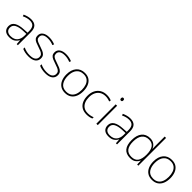

<svg xmlns="http://www.w3.org/2000/svg" viewBox="345 -2234 3719 3719"><g transform="rotate(45 2204.5 -375.0)"><path d="M269 -539Q354 -539 396.5 -494.5Q439 -450 439 -353V0H408L401 -98H399Q375 -52 331.5 -21Q288 10 209 10Q131 10 89.5 -28Q48 -66 48 -133Q48 -212 113.5 -252.5Q179 -293 300 -299L400 -305V-345Q400 -431 367 -467.5Q334 -504 268 -504Q191 -504 111 -464L99 -498Q137 -516 180 -527.5Q223 -539 269 -539ZM304 -268Q202 -263 145 -231Q88 -199 88 -133Q88 -81 121 -52.5Q154 -24 213 -24Q307 -24 353 -77.5Q399 -131 400 -219V-272Z M937 -137Q937 -68 885.5 -29Q834 10 735 10Q680 10 636 0Q592 -10 563 -24V-64Q601 -45 645 -34.5Q689 -24 736 -24Q822 -24 860 -54Q898 -84 898 -135Q898 -170 878.5 -192Q859 -214 824 -229Q789 -244 744 -258Q696 -274 658 -289.5Q620 -305 598 -331.5Q576 -358 576 -406Q576 -469 626.5 -504.5Q677 -540 762 -540Q809 -540 850 -531Q891 -522 924 -508L909 -474Q880 -488 840 -496.5Q800 -505 761 -505Q692 -505 653.5 -480.5Q615 -456 615 -407Q615 -370 634 -350Q653 -330 686 -317.5Q719 -305 762 -290Q808 -275 847.5 -258.5Q887 -242 912 -214Q937 -186 937 -137Z M1399 -137Q1399 -68 1347.5 -29Q1296 10 1197 10Q1142 10 1098 0Q1054 -10 1025 -24V-64Q1063 -45 1107 -34.5Q1151 -24 1198 -24Q1284 -24 1322 -54Q1360 -84 1360 -135Q1360 -170 1340.5 -192Q1321 -214 1286 -229Q1251 -244 1206 -258Q1158 -274 1120 -289.5Q1082 -305 1060 -331.5Q1038 -358 1038 -406Q1038 -469 1088.5 -504.5Q1139 -540 1224 -540Q1271 -540 1312 -531Q1353 -522 1386 -508L1371 -474Q1342 -488 1302 -496.5Q1262 -505 1223 -505Q1154 -505 1115.5 -480.5Q1077 -456 1077 -407Q1077 -370 1096 -350Q1115 -330 1148 -317.5Q1181 -305 1224 -290Q1270 -275 1309.5 -258.5Q1349 -242 1374 -214Q1399 -186 1399 -137Z M1967 -265Q1967 -185 1941.5 -123Q1916 -61 1864 -25.5Q1812 10 1734 10Q1659 10 1607.5 -25Q1556 -60 1529.5 -122Q1503 -184 1503 -265Q1503 -392 1565.5 -466Q1628 -540 1739 -540Q1818 -540 1868 -504Q1918 -468 1942.5 -406Q1967 -344 1967 -265ZM1543 -265Q1543 -158 1590 -91.5Q1637 -25 1734 -25Q1801 -25 1844 -55.5Q1887 -86 1907 -140Q1927 -194 1927 -265Q1927 -333 1908 -387Q1889 -441 1847.5 -473Q1806 -505 1739 -505Q1644 -505 1593.5 -441.5Q1543 -378 1543 -265Z M2328 10Q2246 10 2192 -24Q2138 -58 2111 -119.5Q2084 -181 2084 -262Q2084 -346 2115.5 -408.5Q2147 -471 2205 -505.5Q2263 -540 2342 -540Q2379 -540 2410.5 -533.5Q2442 -527 2469 -515L2460 -480Q2431 -492 2400.5 -498Q2370 -504 2342 -504Q2274 -504 2225 -474Q2176 -444 2150 -389.5Q2124 -335 2124 -262Q2124 -195 2145.5 -141.5Q2167 -88 2212 -56.5Q2257 -25 2327 -25Q2365 -25 2400 -32.5Q2435 -40 2464 -52V-17Q2439 -5 2404.5 2.5Q2370 10 2328 10Z M2608 -724Q2627 -724 2633.5 -714Q2640 -704 2640 -688Q2640 -672 2633.5 -662Q2627 -652 2608 -652Q2592 -652 2585 -662Q2578 -672 2578 -688Q2578 -704 2585 -714Q2592 -724 2608 -724ZM2628 -530V0H2589V-530Z M2986 -539Q3071 -539 3113.5 -494.5Q3156 -450 3156 -353V0H3125L3118 -98H3116Q3092 -52 3048.5 -21Q3005 10 2926 10Q2848 10 2806.5 -28Q2765 -66 2765 -133Q2765 -212 2830.5 -252.5Q2896 -293 3017 -299L3117 -305V-345Q3117 -431 3084 -467.5Q3051 -504 2985 -504Q2908 -504 2828 -464L2816 -498Q2854 -516 2897 -527.5Q2940 -539 2986 -539ZM3021 -268Q2919 -263 2862 -231Q2805 -199 2805 -133Q2805 -81 2838 -52.5Q2871 -24 2930 -24Q3024 -24 3070 -77.5Q3116 -131 3117 -219V-272Z M3519 10Q3408 10 3352 -58Q3296 -126 3296 -257Q3296 -394 3356 -467Q3416 -540 3526 -540Q3596 -540 3639.5 -506.5Q3683 -473 3701 -425H3704Q3702 -454 3701.5 -484.5Q3701 -515 3701 -544V-760H3739V0H3707L3703 -105H3701Q3682 -58 3638.5 -24Q3595 10 3519 10ZM3522 -25Q3619 -25 3660 -86.5Q3701 -148 3701 -260V-266Q3701 -382 3659.5 -443.5Q3618 -505 3528 -505Q3435 -505 3385.5 -442Q3336 -379 3336 -256Q3336 -141 3382 -83Q3428 -25 3522 -25Z M4350 -265Q4350 -185 4324.5 -123Q4299 -61 4247 -25.5Q4195 10 4117 10Q4042 10 3990.5 -25Q3939 -60 3912.5 -122Q3886 -184 3886 -265Q3886 -392 3948.5 -466Q4011 -540 4122 -540Q4201 -540 4251 -504Q4301 -468 4325.5 -406Q4350 -344 4350 -265ZM3926 -265Q3926 -158 3973 -91.5Q4020 -25 4117 -25Q4184 -25 4227 -55.5Q4270 -86 4290 -140Q4310 -194 4310 -265Q4310 -333 4291 -387Q4272 -441 4230.5 -473Q4189 -505 4122 -505Q4027 -505 3976.5 -441.5Q3926 -378 3926 -265Z"/></g></svg>

Font: Noto Sans Lao Looped ExtraLight
Style: Regular
Weight: 200
Designer: Mark Frömberg, Ben Mitchell
Foundry: The Fontpad Ltd
Version: Version 1.002; ttfautohint (v1.8.4.7-5d5b)